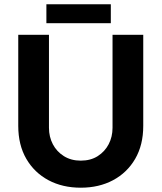

<svg xmlns="http://www.w3.org/2000/svg" viewBox="-20 -862 752 894"><path d="M356 12Q271 12 205.5 -23Q140 -58 102.5 -122.5Q65 -187 65 -276V-700H208V-267Q208 -225 226 -190.5Q244 -156 277.5 -135Q311 -114 356 -114Q402 -114 435 -135Q468 -156 486 -190.5Q504 -225 504 -267V-700H647V-276Q647 -187 609.5 -122.5Q572 -58 506.5 -23Q441 12 356 12ZM196 -754V-842H496V-754Z"/></svg>

Font: MuseoModerno SemiBold
Style: Regular
Weight: 600
Designer: Pablo Cosgaya, Héctor Gatti, Marcela Romero, and the Authors of The MuseoModerno Project.
Foundry: Omnibus-Type Team
Version: Version 1.001